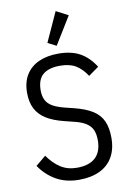

<svg xmlns="http://www.w3.org/2000/svg" viewBox="-103 -1010 730 1084"><g transform="rotate(-10 262.5 -468.5)"><path d="M261 12Q186 12 130 -20Q74 -52 37 -107L95 -155Q127 -109 167 -83Q207 -57 261 -57Q331 -57 367 -90.5Q403 -124 403 -190Q403 -226 392 -250Q381 -274 355.5 -290Q330 -306 287 -316L235 -329Q174 -344 134.5 -368.5Q95 -393 75.5 -430.5Q56 -468 56 -522Q56 -584 82.5 -626Q109 -668 156.5 -689Q204 -710 268 -710Q341 -710 390.5 -683Q440 -656 477 -598L418 -556Q391 -598 356 -619.5Q321 -641 265 -641Q201 -641 167.5 -613Q134 -585 134 -522Q134 -489 146 -466Q158 -443 184 -428.5Q210 -414 250 -404L302 -391Q367 -375 406.5 -350Q446 -325 463.5 -286.5Q481 -248 481 -190Q481 -125 454.5 -79.5Q428 -34 378.5 -11Q329 12 261 12ZM364 -913 267 -755 218 -780 295 -949Z"/></g></svg>

Font: IBM Plex Sans Condensed
Style: Regular
Weight: 400
Width: 3
Designer: Mike Abbink, Paul van der Laan, Pieter van Rosmalen
Foundry: Bold Monday
Version: Version 3.201